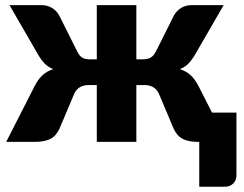

<svg xmlns="http://www.w3.org/2000/svg" viewBox="-20 -538 925 728"><path d="M876.5 -111V126Q876.5 146 864.2 158Q852 170 833 170H735.5V0H733.5Q713 0 697.8 -3Q682.5 -6 671.2 -12.2Q660 -18.5 652 -28.2Q644 -38 638 -51L583 -181.5Q575.5 -199 561.2 -207.2Q547 -215.5 528.5 -215.5H497V0H347V-215.5H315.5Q297 -215.5 282.8 -207.2Q268.5 -199 261 -181.5L206 -51Q200 -38 192 -28.2Q184 -18.5 172.8 -12.2Q161.5 -6 146.2 -3Q131 0 110.5 0H3.5L112 -213Q124.5 -237 140.5 -252.2Q156.5 -267.5 182 -276Q163.5 -283 150.5 -296Q137.5 -309 125 -330L16 -518.5H138.5Q159.5 -518.5 177 -508Q194.5 -497.5 204.5 -479.5L273 -342.5Q281 -326.5 291.2 -319.8Q301.5 -313 322.5 -313H347V-518.5H497V-313H519Q540 -313 551.5 -319.8Q563 -326.5 571 -342.5L639.5 -479.5Q649.5 -497.5 667 -508Q684.5 -518.5 705.5 -518.5H828L719 -330Q706.5 -309 693.5 -296Q680.5 -283 662 -276Q687.5 -267.5 703.5 -252.2Q719.5 -237 732 -213L784 -111Z"/></svg>

Font: Lato ExtraBold
Style: Regular
Weight: 800
Designer: Lukasz Dziedzic with Adam Twardoch and Botio Nikoltchev
Foundry: tyPoland Lukasz Dziedzic
Version: Version 2.015; 2015-08-06; http://www.latofonts.com/